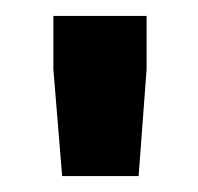

<svg xmlns="http://www.w3.org/2000/svg" viewBox="-20 -752 249 241"><path d="M47 -665 58 -531H154L164 -665V-732H47Z"/></svg>

Font: Exo
Style: Demi Bold
Weight: 600
Designer: Natanael Gama
Version: Version 1.00